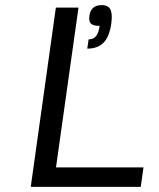

<svg xmlns="http://www.w3.org/2000/svg" viewBox="-20 -730 620 750"><path d="M540.5 -76.2 529.8 0H100.1L198.2 -700.2H286.6L198.7 -76.2ZM377 -710H377.9Q402.8 -710 411.4 -692.6Q419.9 -675.3 414.6 -637.2Q407.2 -586.4 384.5 -563.2Q361.8 -540 320.8 -540L326.2 -576.2Q344.7 -576.2 355 -588.6Q365.2 -601.1 369.1 -628.9Q344.2 -628.9 335.2 -637.9Q326.2 -647 329.1 -668Q335 -710 377 -710Z"/></svg>

Font: Fivo Sans
Style: Italic
Weight: 400
Designer: Alexander Slobzheninov
Foundry: Alexander Slobzheninov
Version: 1.0